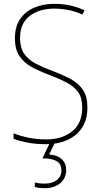

<svg xmlns="http://www.w3.org/2000/svg" viewBox="-20 -744 527 1004"><path d="M437 -182Q437 -118 408.5 -75.5Q380 -33 331.5 -11.5Q283 10 221 10Q167 10 125.5 2Q84 -6 51 -18V-47Q86 -33 129 -24Q172 -15 223 -15Q304 -15 357 -57Q410 -99 410 -182Q410 -231 389.5 -261Q369 -291 330 -311.5Q291 -332 236 -353Q185 -372 145 -394Q105 -416 81.5 -451Q58 -486 58 -544Q58 -604 85 -644Q112 -684 159 -704Q206 -724 265 -724Q349 -724 422 -690L411 -668Q371 -686 333.5 -692.5Q296 -699 263 -699Q187 -699 136 -661Q85 -623 85 -546Q85 -493 107 -462Q129 -431 166.5 -411.5Q204 -392 249 -375Q306 -354 348 -331.5Q390 -309 413.5 -274.5Q437 -240 437 -182ZM326 145Q326 188 295 214Q264 240 215 240Q184 240 162 234V210Q183 216 215 216Q252 216 276.5 198Q301 180 301 146Q301 113 276 98.5Q251 84 202 84L242 0H268L237 64Q280 67 303 88.5Q326 110 326 145Z"/></svg>

Font: Noto Sans Khmer UI SemiCondensed Thin
Style: Regular
Weight: 100
Width: 4
Designer: Danh Hong and the Monotype Design Team
Foundry: Monotype Imaging Inc.
Version: Version 2.002; ttfautohint (v1.8.4.7-5d5b)